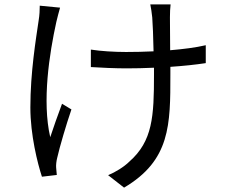

<svg xmlns="http://www.w3.org/2000/svg" viewBox="-20 -800 1040 879"><path d="M255 -765 162 -774C162 -756 161 -730 157 -707C145 -624 119 -470 119 -308C119 -182 152 -52 172 9L240 1C239 -9 238 -23 237 -33C236 -44 238 -63 242 -78C253 -127 283 -229 307 -299L264 -325C245 -275 224 -214 210 -172C172 -336 206 -555 238 -700C242 -719 250 -746 255 -765ZM396 -573V-493C439 -490 510 -487 558 -487C599 -487 642 -488 685 -490V-459C685 -267 679 -154 572 -60C548 -36 507 -11 475 2L548 59C760 -66 760 -229 760 -459V-494C820 -498 876 -504 922 -511V-593C875 -582 818 -575 759 -570L758 -721C758 -743 759 -763 761 -780H668C671 -764 675 -743 677 -720C679 -695 682 -628 683 -565C641 -563 598 -562 557 -562C503 -562 439 -566 396 -573Z"/></svg>

Font: ChiuKong Gothic CL
Style: Regular
Weight: 400
Designer: Ryoko NISHIZUKA 西塚涼子 (kana, bopomofo & ideographs); Paul D. Hunt (Latin, Greek & Cyrillic); Sandoll Communications 산돌커뮤니
Foundry: Adobe
Version: Version 1.300